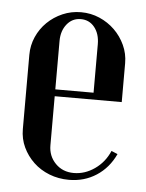

<svg xmlns="http://www.w3.org/2000/svg" viewBox="-43 -539 445 585"><g transform="rotate(5 179.0 -247.0)"><path d="M36 -360Q36 -389 47.5 -415Q59 -441 79 -460.5Q99 -480 125.5 -491.5Q152 -503 182 -503Q212 -503 238.5 -491.5Q265 -480 285 -460.5Q305 -441 317 -415Q329 -389 329 -360V-241H124V-91Q124 -58 146 -35.5Q168 -13 202 -13Q236 -13 266 -34Q296 -55 311 -90L330 -82Q310 -39 273 -15Q236 9 189 9Q157 9 129 -2Q101 -13 80.5 -32.5Q60 -52 48 -77.5Q36 -103 36 -133ZM241 -262V-410Q241 -442 225 -462Q209 -482 183 -482Q157 -482 140.5 -461.5Q124 -441 124 -410V-262Z"/></g></svg>

Font: Moniqa SemBd Heading
Style: Regular
Weight: 600
Designer: Rajesh Rajput
Foundry: Rajesh Rajput
Version: Version 1.000